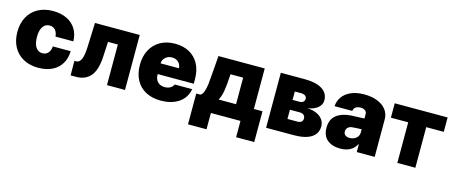

<svg xmlns="http://www.w3.org/2000/svg" viewBox="-44 -1084 4216 1788"><g transform="rotate(15 2064.0 -190.0)"><path d="M29.3 -263.7Q29.3 -345.2 62.3 -407Q95.2 -468.8 157 -502.9Q218.8 -537.1 302.7 -537.1Q378.4 -537.1 435.3 -509.5Q492.2 -481.9 523.4 -431.2Q554.7 -380.4 555.7 -312.5H383.8Q380.4 -353.5 359.4 -376Q338.4 -398.4 305.7 -398.4Q265.1 -398.4 241.5 -364.5Q217.8 -330.6 217.8 -265.6Q217.8 -199.7 241.5 -165.3Q265.1 -130.9 305.7 -130.9Q338.4 -130.9 359.4 -153.3Q380.4 -175.8 383.8 -217.8H555.7Q554.2 -148.9 523.4 -97.4Q492.7 -45.9 436 -18.1Q379.4 9.8 302.7 9.8Q218.8 9.8 157 -24.4Q95.2 -58.6 62.3 -120.4Q29.3 -182.1 29.3 -263.7Z M612.3 -139.6H628.9Q660.6 -139.6 677.5 -177.2Q694.3 -214.8 697.3 -295.9L706.1 -530.3H1137.7V0H963.9V-391.6H869.1L861.3 -246.1Q854.5 -116.2 804.2 -58.1Q753.9 0 667 0H613.3Z M1210.9 -263.7Q1210.9 -345.2 1243.9 -407.2Q1276.9 -469.2 1337.6 -503.2Q1398.4 -537.1 1479.5 -537.1Q1558.1 -537.1 1617.2 -504.6Q1676.3 -472.2 1708.7 -410.9Q1741.2 -349.6 1741.2 -265.6V-221.7H1393.6V-214.8Q1393.6 -173.3 1418.7 -147.2Q1443.8 -121.1 1487.3 -121.1Q1517.6 -121.1 1540 -133.8Q1562.5 -146.5 1571.3 -168.9H1740.2Q1731 -114.3 1697.5 -74Q1664.1 -33.7 1609.4 -12Q1554.7 9.8 1483.4 9.8Q1399.4 9.8 1338.1 -22.9Q1276.9 -55.7 1243.9 -117.2Q1210.9 -178.7 1210.9 -263.7ZM1570.3 -325.2Q1569.8 -348.6 1558.3 -367.2Q1546.9 -385.7 1527.3 -396Q1507.8 -406.2 1483.4 -406.2Q1459 -406.2 1438.7 -395.8Q1418.5 -385.3 1406.2 -366.9Q1394 -348.6 1393.6 -325.2Z M1787.1 -139.6H1826.2Q1846.7 -148.4 1858.2 -182.4Q1869.6 -216.3 1874.5 -257.8Q1879.4 -299.3 1882.8 -355.5L1884.8 -377.9L1896.5 -530.3H2342.8V-139.6H2425.8V157.2H2251V0H1965.8V157.2H1787.1ZM2170.9 -139.6V-395.5H2048.8L2047.9 -377.9Q2043 -287.1 2033.2 -231.2Q2023.4 -175.3 2002.9 -139.6Z M2498 -530.3H2728.5Q2835.9 -530.3 2896 -493.4Q2956.1 -456.5 2956.1 -385.7Q2956.1 -344.7 2921.4 -315.2Q2886.7 -285.6 2823.2 -275.4Q2879.4 -272.5 2917 -253.9Q2954.6 -235.4 2972.9 -207Q2991.2 -178.7 2991.2 -146.5Q2991.2 -74.7 2933.1 -37.4Q2875 0 2764.6 0H2498ZM2816.4 -173.8Q2816.4 -195.3 2802.5 -207.5Q2788.6 -219.7 2764.6 -219.7H2668.9V-130.9H2764.6Q2789.1 -130.9 2802.7 -142.1Q2816.4 -153.3 2816.4 -173.8ZM2784.2 -355.5Q2784.2 -374.5 2769.3 -385Q2754.4 -395.5 2728.5 -395.5H2668.9V-314.5H2734.4Q2757.8 -314.5 2771 -325.4Q2784.2 -336.4 2784.2 -355.5Z M3236.3 -315.4 3360.4 -320.3V-363.3Q3360.4 -384.8 3343.8 -397Q3327.1 -409.2 3299.8 -409.2Q3271 -409.2 3253.4 -396.5Q3235.8 -383.8 3232.4 -359.4H3061.5Q3064.9 -409.2 3093 -449.5Q3121.1 -489.7 3174.3 -513.4Q3227.5 -537.1 3302.7 -537.1Q3375.5 -537.1 3430.4 -514.9Q3485.4 -492.7 3515.1 -452.9Q3544.9 -413.1 3544.9 -362.3V0H3372.1V-74.2H3368.2Q3323.2 8.8 3213.9 8.8Q3134.8 8.8 3087.9 -30.5Q3041 -69.8 3041 -146.5Q3041 -229 3094.2 -269.5Q3147.5 -310.1 3236.3 -315.4ZM3273.4 -109.4Q3296.9 -109.4 3317.1 -118.9Q3337.4 -128.4 3349.6 -146.5Q3361.8 -164.6 3361.3 -188.5V-216.8Q3303.2 -215.3 3269.5 -211.9Q3244.6 -209 3229.7 -193.8Q3214.8 -178.7 3214.8 -157.2Q3214.8 -134.3 3231 -121.8Q3247.1 -109.4 3273.4 -109.4Z M3596.2 -530.3H4106V-391.6H3937V0H3763.2V-391.6H3596.2Z"/></g></svg>

Font: Pretendard Std Black
Style: Regular
Weight: 900
Designer: Base glyphs from Inter by Rasmus Andersson; Hangeul glyphs from Noto Sans CJK(Source Han Sans) by Jang Soo-young and Kan
Foundry: Kil Hyung-jin
Version: Version 1.309